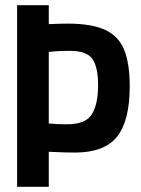

<svg xmlns="http://www.w3.org/2000/svg" viewBox="-20 -720 542 740"><path d="M46 0V-700H168V-627Q216 -629 240 -629Q334 -629 386 -604.5Q438 -580 459 -527Q480 -474 480 -388Q480 -254 431 -193Q382 -132 269 -132Q246 -132 233 -132.5Q220 -133 206 -133.5Q192 -134 168 -135V0ZM239 -241Q310 -241 334 -279.5Q358 -318 358 -392Q358 -462 336 -493Q314 -524 249 -524Q233 -524 216 -523.5Q199 -523 168 -520V-244Q191 -242 205.5 -241.5Q220 -241 239 -241Z"/></svg>

Font: Georama Semi Condensed SemiBold
Style: Regular
Weight: 600
Width: 4
Designer: Jean-Baptiste Levee
Foundry: Production Type
Version: Version 1.000